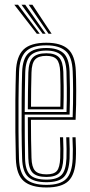

<svg xmlns="http://www.w3.org/2000/svg" viewBox="-20 -788 383 814"><path d="M177 6.8Q112.2 6.8 80.9 -20.1Q49.5 -47 47.2 -114.5Q45.8 -163.5 45.1 -229.2Q44.5 -295 45.1 -362.5Q45.8 -430 47.5 -484Q49.8 -549 79.6 -577.9Q109.5 -606.8 176.5 -606.8Q238.5 -606.8 268.6 -579.8Q298.8 -552.8 301.5 -485.8Q302.8 -459.5 303.1 -403.4Q303.5 -347.2 300.5 -280H111.2Q111.2 -194 113.5 -118.8Q114.5 -80 128.4 -64.4Q142.2 -48.8 177 -48.8Q208.8 -48.8 221.1 -63.2Q233.5 -77.8 235.2 -117.8Q236.8 -153.2 234.2 -206H247.5Q250 -152.5 248.5 -117Q246.8 -71.8 231 -54.8Q215.2 -37.8 177 -37.8Q135.8 -37.8 118.5 -55.5Q101.2 -73.2 100 -117.8Q99 -150.8 98.5 -200.4Q98 -250 98 -291H288Q290.2 -353.2 289.9 -406.2Q289.5 -459.2 288.2 -485.5Q285.8 -548.5 257.9 -572.1Q230 -595.8 176.5 -595.8Q115 -595.8 88.9 -568.9Q62.8 -542 60.8 -483.2Q59 -428.5 58.5 -362.2Q58 -296 58.5 -231Q59 -166 60.5 -115.5Q62.5 -53.8 90.2 -29Q118 -4.2 177 -4.2Q235.2 -4.2 260.4 -29.2Q285.5 -54.2 288.2 -115.2Q290 -151.5 287.2 -206H300.5Q301.8 -183 302.1 -158.5Q302.5 -134 301.5 -114.5Q298.8 -48.5 270.4 -20.9Q242 6.8 177 6.8ZM177 -15.5Q123.2 -15.5 99.4 -37.9Q75.5 -60.2 73.8 -116Q72 -169.5 71.6 -236.2Q71.2 -303 71.8 -368.2Q72.2 -433.5 73.8 -482.2Q75.8 -539.2 100.2 -561.9Q124.8 -584.5 176.5 -584.5Q224.2 -584.5 248.5 -563.2Q272.8 -542 275 -485Q276 -462.8 276.5 -413.6Q277 -364.5 275 -302.2H84.8Q84.8 -249.2 85.1 -207.8Q85.5 -166.2 86.2 -117Q87 -68 107 -47.2Q127 -26.5 177 -26.5Q221.5 -26.5 240.5 -45.9Q259.5 -65.2 261.8 -116.2Q263.2 -152.2 260.8 -206H274Q276.5 -153.2 275 -115.8Q272.5 -59.8 250.8 -37.6Q229 -15.5 177 -15.5ZM84.8 -313.2H262Q263.8 -367.5 263.2 -415.2Q262.8 -463 261.8 -484.5Q259.5 -535 239.2 -554.2Q219 -573.5 176.5 -573.5Q131.2 -573.5 110 -553.4Q88.8 -533.2 87 -481.8Q86 -452.2 85.5 -405.6Q85 -359 84.8 -313.2ZM98 -324.5Q98.2 -357.8 98.6 -398.9Q99 -440 100.2 -481Q101.8 -526.2 119.2 -544.2Q136.8 -562.2 176.5 -562.2Q213.8 -562.2 230.2 -544.8Q246.8 -527.2 248.5 -483.8Q249.2 -465.2 249.9 -422.6Q250.5 -380 248.8 -324.5ZM111.5 -335.5H235.8Q237 -384.5 236.5 -425.5Q236 -466.5 235.2 -483.2Q233.8 -522 220.2 -536.6Q206.8 -551.2 176.5 -551.2Q143 -551.2 128.8 -535.8Q114.5 -520.2 113.5 -480.5Q112.5 -447.8 112 -412.2Q111.5 -376.8 111.5 -335.5ZM136 -645 40.8 -767.8H56.5L148.5 -645ZM160.8 -645 71.2 -767.8H87L173.5 -645ZM185.8 -645 101.8 -767.8H117.5L198.8 -645Z"/></svg>

Font: Big Shoulders Inline Display
Style: Regular
Weight: 400
Designer: Patric King
Foundry: XO Type Co
Version: Version 1.000